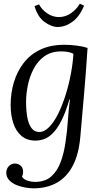

<svg xmlns="http://www.w3.org/2000/svg" viewBox="-20 -755 558 1046"><path d="M162 271Q144 271 119.5 267Q95 263 71 253.5Q47 244 31 227.5Q15 211 14 187Q14 173 20 161.5Q26 150 37 143Q48 136 61 136Q79 136 92.5 147.5Q106 159 106 182Q106 194 100 208Q110 223 130.5 229.5Q151 236 169 236Q226 236 259.5 206Q293 176 311 126.5Q329 77 337 19Q346 -40 350 -101.5Q354 -163 361 -213H358Q337 -141 314 -96.5Q291 -52 267 -28.5Q243 -5 219.5 3Q196 11 173 11Q127 11 97 -14.5Q67 -40 52.5 -84Q38 -128 38 -183Q38 -248 55.5 -306.5Q73 -365 108.5 -411.5Q144 -458 199.5 -484.5Q255 -511 330 -511Q364 -511 398.5 -506.5Q433 -502 457 -494Q453 -434 448.5 -372Q444 -310 438.5 -249Q433 -188 428 -129Q423 -70 418 -14Q410 83 377.5 146Q345 209 290.5 240Q236 271 162 271ZM194 -36Q222 -36 248.5 -63.5Q275 -91 297.5 -136.5Q320 -182 337.5 -238Q355 -294 366 -352.5Q377 -411 380 -462Q367 -469 349.5 -472Q332 -475 314 -475Q259 -475 222 -448.5Q185 -422 163 -379.5Q141 -337 131.5 -289.5Q122 -242 122 -200Q122 -154 128.5 -117Q135 -80 151 -58Q167 -36 194 -36ZM294 -608Q260 -608 222.5 -635.5Q185 -663 168 -722L193 -731Q207 -703 237 -682.5Q267 -662 301 -662Q336 -662 366 -682.5Q396 -703 415 -735L438 -724Q413 -664 374 -636Q335 -608 294 -608Z"/></svg>

Font: Lora Italic
Style: Italic
Weight: 400
Italic angle: -3°
Designer: Olga Karpushina, Alexei Vanyashin (Cyrillic)
Foundry: Cyreal
Version: Version 2.210; ttfautohint (v1.8.1.43-b0c9)